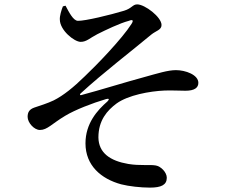

<svg xmlns="http://www.w3.org/2000/svg" viewBox="-20 -800 1040 876"><path d="M335 -705C368 -704 483 -732 546 -751C582 -762 585 -780 606 -780C641 -780 717 -722 717 -686C717 -663 692 -660 670 -642C579 -566 454 -471 347 -373C343 -368 345 -365 350 -366C430 -387 562 -428 630 -446C702 -466 746 -480 783 -480C826 -480 885 -459 885 -422C885 -400 868 -386 826 -386C803 -386 772 -388 732 -387C662 -384 565 -366 512 -328C469 -296 429 -251 429 -173C430 -102 483 -66 565 -52C619 -43 663 -50 691 -45C714 -41 741 -14 741 11C741 44 715 56 664 56C622 56 568 50 533 41C441 16 370 -45 370 -146C370 -237 424 -297 470 -337C480 -347 478 -352 464 -348C400 -329 323 -299 278 -272C216 -235 196 -207 162 -207C136 -207 106 -240 106 -267C106 -288 114 -301 136 -309C160 -317 198 -329 225 -342C269 -364 316 -402 367 -452C420 -502 537 -623 580 -691C591 -708 585 -712 568 -705C526 -694 462 -663 424 -644C389 -626 375 -609 348 -609C319 -609 253 -662 253 -711C252 -727 260 -754 267 -771L279 -774C295 -744 314 -706 335 -705Z"/></svg>

Font: Noto Serif CJK JP SemiBold
Style: Regular
Weight: 600
Designer: Ryoko NISHIZUKA 西塚涼子 (kana & ideographs); Frank Grießhammer (Latin, Greek & Cyrillic); Wenlong ZHANG 张文龙 (bopomofo); San
Foundry: Adobe
Version: Version 2.001;hotconv 1.1.0;makeotfexe 2.6.0